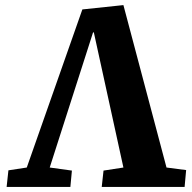

<svg xmlns="http://www.w3.org/2000/svg" viewBox="-20 -733 753 753"><path d="M6 0 13 -65 85 -76 303 -696 464 -713 633 -76 710 -66 704 0H379L386 -64L464 -76L348 -606H345L175 -76L262 -64L256 0Z"/></svg>

Font: Literata 18pt
Style: Bold Italic
Weight: 700
Italic angle: -2°
Designer: Latin by Veronika Burian and Jose Scaglione. Greek by Irene Vlachou. Cyrillic by Vera Evstafieva
Foundry: TypeTogether
Version: Version 3.103;gftools[0.9.29]